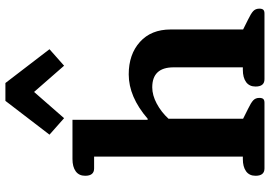

<svg xmlns="http://www.w3.org/2000/svg" viewBox="-164 -834 998 710"><g transform="rotate(-90 335.0 -479.0)"><path d="M192 -795 317 -958H383L508 -795L447 -741L350 -852L253 -741ZM40 -33Q40 -56 56.5 -68Q73 -80 102 -80H111V-630H67Q40 -630 40 -663Q40 -686 56.5 -698Q73 -710 102 -710H247V-432H251Q332 -502 415 -502Q489 -502 535 -460.5Q581 -419 581 -347V-79L617 -61Q640 -50 649 -41.5Q658 -33 658 -19Q658 -9 654 -4.5Q650 0 640 0H397Q370 0 370 -33Q370 -56 386.5 -68Q403 -80 432 -80H441V-336Q441 -415 367 -415Q338 -415 307 -398.5Q276 -382 251 -355V-79L287 -61Q310 -50 319 -41.5Q328 -33 328 -19Q328 -9 324 -4.5Q320 0 310 0H67Q40 0 40 -33Z"/></g></svg>

Font: Maitree
Style: Bold
Weight: 700
Designer: CadsonDemak Team
Foundry: CadsonDemak
Version: Version 1.002